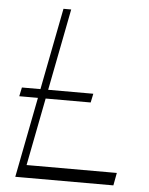

<svg xmlns="http://www.w3.org/2000/svg" viewBox="-52 -773 636 817"><g transform="rotate(5 265.5 -365.0)"><path d="M31 -343 39 -381H344L336 -343ZM44 0 186 -730H219L77 0ZM72 0 82 -54H473L463 0Z"/></g></svg>

Font: Savate ExtraLight
Style: Italic
Weight: 200
Italic angle: -11°
Designer: Max Esnée
Foundry: Plomb Type
Version: Version 2.000